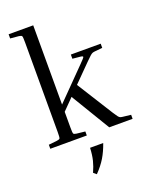

<svg xmlns="http://www.w3.org/2000/svg" viewBox="-177 -832 915 1166"><g transform="rotate(-20 281.0 -249.0)"><path d="M28 -713V-740H187V-228L376 -420Q405 -449 407 -455Q409 -461 392 -463L341 -468V-495H534V-468L483 -463Q474 -462 468 -459.5Q462 -457 452.5 -448.5Q443 -440 423 -420L313 -309L460 -75Q473 -55 479.5 -46.5Q486 -38 492 -35.5Q498 -33 508 -32L560 -26V0H409L257 -252L187 -181V-81Q187 -46 190 -40Q193 -34 209 -32L264 -26V0H28V-26L83 -32Q99 -34 102 -40Q105 -46 105 -81V-659Q105 -694 102 -700Q99 -706 83 -708ZM241 242 222 226Q238 191 246.5 157Q255 123 257 77H342Q325 126 302 164.5Q279 203 241 242Z"/></g></svg>

Font: Inria Serif
Style: Regular
Weight: 400
Designer: Black Foundry Team
Foundry: Black Foundry
Version: Version 1.000; ttfautohint (v1.8.3)